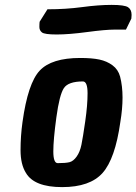

<svg xmlns="http://www.w3.org/2000/svg" viewBox="-20 -749 558 785"><path d="M308 -512Q356 -512 386.5 -505.5Q417 -499 440 -482Q463 -465 471 -436Q481 -397 481 -350.5Q481 -304 472 -250Q451 -100 399.5 -42Q348 16 234 16Q120 16 86 -42Q64 -77 64 -135Q64 -193 72 -250Q94 -409 142.5 -460.5Q191 -512 308 -512ZM216 -82Q249 -82 264.5 -86Q280 -90 293.5 -109Q307 -128 313 -157.5Q319 -187 328.5 -253Q338 -319 338 -367.5Q338 -416 319 -416Q259 -416 241 -388.5Q223 -361 210.5 -269.5Q198 -178 198 -130Q198 -82 216 -82ZM495 -628Q488 -628 449.5 -628Q411 -628 336.5 -618Q262 -608 212 -608Q162 -608 151.5 -616.5Q141 -625 141 -638.5Q141 -652 142 -660L174 -711Q249 -711 316 -720Q383 -729 436 -729Q489 -729 503.5 -719.5Q518 -710 518 -688Q518 -681 517 -673Z"/></svg>

Font: Chau Philomene One
Style: Italic
Weight: 400
Designer: Vicente Lamonaca
Foundry: TipoType
Version: Version 1.001